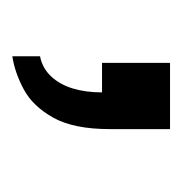

<svg xmlns="http://www.w3.org/2000/svg" viewBox="-12 -142 302 319"><g transform="rotate(90 139.5 18.0)"><path d="M73 149V103Q93 99 106.5 84.5Q120 70 126.5 48.5Q133 27 133 0H84V-113H194V-13Q194 47 175 81Q156 115 128 130Q100 145 73 149Z"/></g></svg>

Font: Archivo SemiExpanded
Style: Regular
Weight: 400
Width: 6
Designer: Hector Gatti
Foundry: Omnibus-Type
Version: Version 2.001